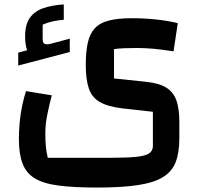

<svg xmlns="http://www.w3.org/2000/svg" viewBox="-20 -562 907 864"><path d="M417 282Q312 282 243.5 273Q175 264 136.5 240.5Q98 217 81.5 174Q65 131 65 64Q65 28 68.5 -10.5Q72 -49 79.5 -85Q87 -121 97 -152L213 -133Q201 -87 192.5 -44.5Q184 -2 184 38Q184 73 186.5 98.5Q189 124 195 148H477Q549 148 591 144Q633 140 650.5 128.5Q668 117 668 95V-59L533 -74Q465 -82 429 -103Q393 -124 379.5 -164.5Q366 -205 366 -271Q366 -329 375 -369.5Q384 -410 406.5 -434.5Q429 -459 469.5 -469.5Q510 -480 573 -480Q686 -480 780 -458L761 -331Q709 -339 671.5 -342.5Q634 -346 596 -346Q566 -346 540 -345Q514 -344 493 -341V-209L636 -194Q696 -188 728.5 -167.5Q761 -147 774 -109.5Q787 -72 787 -14V61Q787 125 770.5 167.5Q754 210 713.5 235Q673 260 600.5 271Q528 282 417 282ZM62 -267V-325L102 -336Q98 -348 95.5 -362.5Q93 -377 93 -398Q93 -452 114.5 -482Q136 -512 175.5 -525.5Q215 -539 267 -542V-473Q242 -471 218 -466Q194 -461 172 -451V-385Q172 -369 181 -364.5Q190 -360 212 -366L294 -388V-328Z"/></svg>

Font: Changa SemiBold
Style: Regular
Weight: 600
Designer: Eduardo Rodriguez Tunni
Foundry: Eduardo Rodriguez Tunni
Version: Version 3.002; ttfautohint (v1.8.2)